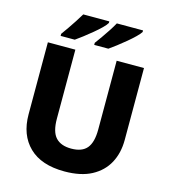

<svg xmlns="http://www.w3.org/2000/svg" viewBox="-133 -1037 1023 1154"><g transform="rotate(15 378.0 -460.5)"><path d="M677 -267Q677 -185 643.5 -123Q610 -61 543.5 -25.5Q477 10 375 10Q231 10 155 -64Q79 -138 79 -266V-714H250V-285Q250 -203 282.5 -168Q315 -133 379 -133Q446 -133 476.5 -169.5Q507 -206 507 -286V-714H677ZM613 -921Q605 -908 584.5 -888Q564 -868 537.5 -846Q511 -824 485 -804Q459 -784 440 -771H352V-784Q366 -803 384.5 -829Q403 -855 420.5 -882Q438 -909 450 -931H613ZM403 -921Q396 -908 375.5 -888Q355 -868 328.5 -846Q302 -824 276 -804Q250 -784 231 -771H143V-784Q157 -803 175 -829Q193 -855 210.5 -882Q228 -909 241 -931H403Z"/></g></svg>

Font: Noto Sans Sinhala ExtraBold
Style: Regular
Weight: 800
Designer: Jelle Bosma - Monotype Design Team
Foundry: Monotype Imaging Inc.
Version: Version 2.006; ttfautohint (v1.8.4.7-5d5b)